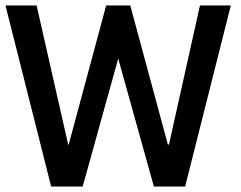

<svg xmlns="http://www.w3.org/2000/svg" viewBox="-28 -680 878 700"><path d="M647 0H533L403 -466.5L273.5 0H158.5L-8 -660H105.5L220.5 -153H222.5L359 -660H447L584 -153H588L701 -660H813.5Z"/></svg>

Font: Lucymar Sans Medium
Style: Regular
Weight: 500
Foundry: The League of Moveable Type (original font) / Main changes by Cristiano Sobral with portions from Mirco Monsees
Version: Version 2.001;August 30, 2020;FontCreator 13.0.0.2681 64-bit